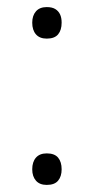

<svg xmlns="http://www.w3.org/2000/svg" viewBox="-20 -513 264 542"><path d="M71 -35Q71 -56 81.5 -68Q92 -80 112 -80Q134 -80 144 -68Q154 -56 154 -35Q154 -15 144 -3Q134 9 112 9Q92 9 81.5 -3Q71 -15 71 -35ZM71 -449Q71 -469 81.5 -481Q92 -493 112 -493Q127 -493 136 -487.5Q145 -482 149.5 -472.5Q154 -463 154 -449Q154 -428 144 -416Q134 -404 112 -404Q92 -404 81.5 -416Q71 -428 71 -449Z"/></svg>

Font: Noto Sans Armenian Light
Style: Regular
Weight: 300
Designer: Monotype Design Team
Foundry: Monotype Imaging Inc.
Version: Version 2.007